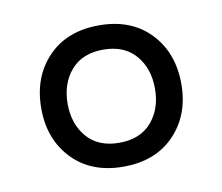

<svg xmlns="http://www.w3.org/2000/svg" viewBox="-50 -780 531 459"><g transform="rotate(-10 216.0 -550.5)"><path d="M216 -379Q138 -379 92 -427Q46 -475 46 -550Q46 -626 92 -674Q138 -722 216 -722Q294 -722 340 -674Q386 -626 386 -550Q386 -475 340 -427Q294 -379 216 -379ZM216 -437Q267 -437 294.5 -469Q322 -501 322 -550Q322 -599 294.5 -631Q267 -663 216 -663Q165 -663 137.5 -631Q110 -599 110 -550Q110 -501 137.5 -469Q165 -437 216 -437Z"/></g></svg>

Font: Asta Sans
Style: Regular
Weight: 400
Designer: 42dot
Version: Version 1.000